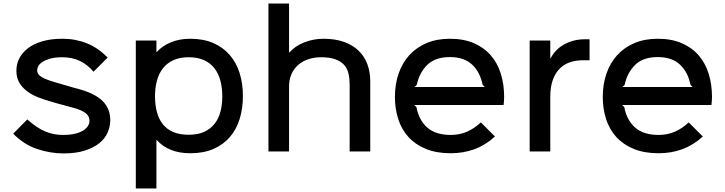

<svg xmlns="http://www.w3.org/2000/svg" viewBox="-20 -860 4117 1090"><path d="M606 -178Q606 -142 591 -107.5Q576 -73 543.5 -47Q511 -21 461 -5Q411 11 341 11Q266 11 191 -14Q116 -39 55 -101L135 -182Q163 -157 188.5 -140Q214 -123 238.5 -113Q263 -103 287.5 -98.5Q312 -94 338 -94Q380 -94 408.5 -101.5Q437 -109 454.5 -120.5Q472 -132 480 -146Q488 -160 488 -174Q488 -186 484 -196Q480 -206 469 -215.5Q458 -225 438 -234Q418 -243 386 -251Q381 -252 365 -256.5Q349 -261 330.5 -266Q312 -271 295.5 -275.5Q279 -280 274 -282Q233 -293 196.5 -307.5Q160 -322 132.5 -343Q105 -364 89 -392Q73 -420 73 -459Q73 -496 89.5 -528.5Q106 -561 138.5 -586Q171 -611 220 -625.5Q269 -640 334 -640Q409 -640 473.5 -614Q538 -588 591 -533L511 -453Q475 -495 431.5 -515Q388 -535 334 -535Q293 -535 266 -527.5Q239 -520 222 -509Q205 -498 198 -485.5Q191 -473 191 -462Q191 -436 220.5 -420Q250 -404 321 -385Q326 -383 340.5 -379Q355 -375 371.5 -370Q388 -365 402.5 -361Q417 -357 422 -356Q519 -330 562.5 -286.5Q606 -243 606 -178Z M1359 -315Q1359 -244 1340.5 -184.5Q1322 -125 1285 -82Q1248 -39 1192 -14.5Q1136 10 1060 10Q1000 10 952 -8.5Q904 -27 870 -65H868V210H751V-630H868V-565H870Q902 -600 950.5 -620Q999 -640 1060 -640Q1135 -640 1191 -615.5Q1247 -591 1284.5 -547.5Q1322 -504 1340.5 -444.5Q1359 -385 1359 -315ZM1242 -313Q1242 -360 1231.5 -400.5Q1221 -441 1198.5 -471Q1176 -501 1139.5 -518Q1103 -535 1051 -535Q1000 -535 963.5 -518Q927 -501 904 -471Q881 -441 870.5 -400.5Q860 -360 860 -313Q860 -265 870.5 -225Q881 -185 903.5 -156Q926 -127 962.5 -111Q999 -95 1051 -95Q1103 -95 1139 -111.5Q1175 -128 1198 -157Q1221 -186 1231.5 -226Q1242 -266 1242 -313Z M2082 -397V0H1965V-382Q1965 -414 1958.5 -442Q1952 -470 1934.5 -490.5Q1917 -511 1885 -523Q1853 -535 1802 -535Q1764 -535 1731 -524Q1698 -513 1673.5 -492Q1649 -471 1635 -440Q1621 -409 1621 -369V0H1504V-840H1621V-562H1623Q1655 -599 1707.5 -619.5Q1760 -640 1816 -640Q1883 -640 1933 -622Q1983 -604 2016 -572Q2049 -540 2065.5 -495.5Q2082 -451 2082 -397Z M2842 -310Q2842 -288 2839 -264H2332L2344 -252Q2358 -178 2405.5 -136Q2453 -94 2539 -94Q2589 -94 2630.5 -112Q2672 -130 2710 -165L2790 -85Q2736 -36 2673.5 -13Q2611 10 2539 10Q2458 10 2398 -14.5Q2338 -39 2299 -82Q2260 -125 2241 -183.5Q2222 -242 2222 -310Q2222 -382 2243 -442.5Q2264 -503 2304 -547Q2344 -591 2402 -615.5Q2460 -640 2534 -640Q2612 -640 2670 -615Q2728 -590 2766.5 -545.5Q2805 -501 2823.5 -440.5Q2842 -380 2842 -310ZM2732 -366 2720 -378Q2706 -450 2660.5 -493Q2615 -536 2534 -536Q2451 -536 2406 -492Q2361 -448 2346 -378L2333 -366Z M3327 -518H3290Q3251 -518 3217 -507Q3183 -496 3158 -471Q3133 -446 3118.5 -406.5Q3104 -367 3104 -311V0H2987V-630H3104V-529H3106Q3133 -581 3185 -609Q3237 -637 3300 -637H3327Z M4022 -310Q4022 -288 4019 -264H3512L3524 -252Q3538 -178 3585.5 -136Q3633 -94 3719 -94Q3769 -94 3810.5 -112Q3852 -130 3890 -165L3970 -85Q3916 -36 3853.5 -13Q3791 10 3719 10Q3638 10 3578 -14.5Q3518 -39 3479 -82Q3440 -125 3421 -183.5Q3402 -242 3402 -310Q3402 -382 3423 -442.5Q3444 -503 3484 -547Q3524 -591 3582 -615.5Q3640 -640 3714 -640Q3792 -640 3850 -615Q3908 -590 3946.5 -545.5Q3985 -501 4003.5 -440.5Q4022 -380 4022 -310ZM3912 -366 3900 -378Q3886 -450 3840.5 -493Q3795 -536 3714 -536Q3631 -536 3586 -492Q3541 -448 3526 -378L3513 -366Z"/></svg>

Font: TypoPRO Sinkin Sans
Style: 500 Medium
Weight: 500
Designer: Keith Bates
Foundry: K-Type
Version: Sinkin Sans (version 1.0)  by Keith Bates   •   © 2014   www